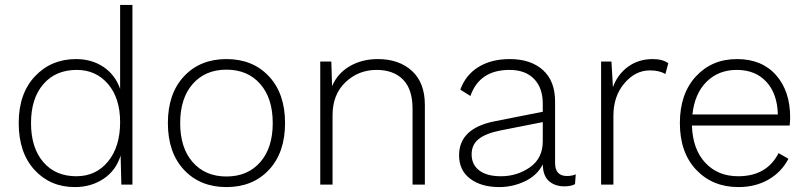

<svg xmlns="http://www.w3.org/2000/svg" viewBox="-20 -750 3284 780"><path d="M468 -730H518V0H473L470 -118Q451 -57 400.5 -23.5Q350 10 284 10Q184 10 120 -60Q56 -130 56 -250Q56 -370 122 -440Q188 -510 289 -510Q353 -510 400.5 -478Q448 -446 468 -389ZM290 -34Q370 -34 419 -94Q468 -154 468 -254Q468 -351 419 -408.5Q370 -466 292 -466Q206 -466 156 -408Q106 -350 106 -250Q106 -150 155.5 -92Q205 -34 290 -34Z M727.5 -440Q793 -510 900 -510Q1007 -510 1072.5 -440Q1138 -370 1138 -250Q1138 -130 1072.5 -60Q1007 10 900 10Q793 10 727.5 -60Q662 -130 662 -250Q662 -370 727.5 -440ZM1037 -409Q986 -467 900 -467Q814 -467 763 -409Q712 -351 712 -250Q712 -149 763 -91Q814 -33 900 -33Q986 -33 1037 -91Q1088 -149 1088 -250Q1088 -351 1037 -409Z M1515 -510Q1601 -510 1653.5 -462Q1706 -414 1706 -324V0H1656V-308Q1656 -388 1617 -427Q1578 -466 1510 -466Q1436 -466 1383.5 -416Q1331 -366 1331 -282V0H1281V-500H1326L1329 -400Q1352 -453 1401.5 -481.5Q1451 -510 1515 -510Z M2283 -35Q2305 -35 2319 -42L2316 -2Q2301 7 2272 7Q2235 7 2210.5 -14Q2186 -35 2185 -82Q2162 -37 2112.5 -13.5Q2063 10 2008 10Q1935 10 1890 -24Q1845 -58 1845 -119Q1845 -228 1988 -257L2185 -296V-329Q2185 -393 2149.5 -429.5Q2114 -466 2050 -466Q1928 -466 1891 -360L1850 -386Q1872 -446 1924 -478Q1976 -510 2051 -510Q2136 -510 2185.5 -465.5Q2235 -421 2235 -338V-88Q2235 -35 2283 -35ZM2015 -34Q2081 -34 2133 -70.5Q2185 -107 2185 -176V-254L2013 -220Q1953 -208 1924.5 -185Q1896 -162 1896 -123Q1896 -81 1927 -57.5Q1958 -34 2015 -34Z M2422 0V-500H2464L2470 -396Q2489 -448 2531.5 -479Q2574 -510 2632 -510Q2672 -510 2695 -493L2683 -449Q2660 -464 2620 -464Q2561 -464 2516.5 -411.5Q2472 -359 2472 -280V0Z M3190 -273Q3190 -258 3188 -240H2791Q2794 -144 2845 -89Q2896 -34 2979 -34Q3095 -34 3143 -128L3183 -105Q3155 -51 3102 -20.5Q3049 10 2980 10Q2875 10 2808.5 -60Q2742 -130 2742 -250Q2742 -369 2807 -439.5Q2872 -510 2974 -510Q3075 -510 3132.5 -445Q3190 -380 3190 -273ZM2973 -466Q2899 -466 2850.5 -418Q2802 -370 2793 -285H3140Q3138 -369 3093.5 -417.5Q3049 -466 2973 -466Z"/></svg>

Font: Elaine Sans Light
Style: Regular
Weight: 300
Designer: Wei Huang
Foundry: Wei Huang
Version: Version 2.001;December 24, 2019;FontCreator 12.0.0.2547 64-b